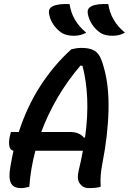

<svg xmlns="http://www.w3.org/2000/svg" viewBox="-20 -955 659 982"><path d="M336 -934Q348 -848 421 -788Q393 -772 358 -772Q321 -772 297 -786Q269 -805 252 -831Q235 -857 231 -885Q229 -900 233.5 -908.5Q238 -917 249 -923Q279 -937 336 -934ZM534 -934Q546 -848 619 -788Q591 -772 556 -772Q519 -772 495 -786Q467 -805 450.5 -831Q434 -857 429 -885Q427 -900 431.5 -908.5Q436 -917 447 -923Q477 -937 534 -934ZM130 0Q120 3 109 5Q98 7 87 7Q48 7 35.5 -19.5Q23 -46 33 -102Q40 -144 49 -184Q31 -187 27.5 -209.5Q24 -232 31 -261L36 -280H76Q119 -412 188 -518Q257 -624 345 -703Q357 -706 369.5 -708Q382 -710 395 -710Q434 -710 456 -699.5Q478 -689 490 -667Q502 -645 511 -610Q538 -518 535 -391Q532 -264 504 -121Q497 -85 495 -57Q493 -29 495 0Q477 7 434 7Q405 7 388.5 -15.5Q372 -38 382 -81Q395 -134 404 -184H161Q136 -90 130 0ZM338 -280Q386 -280 409 -251L415 -252Q430 -360 426 -451Q422 -542 402 -618L392 -620Q325 -542 274.5 -455.5Q224 -369 191 -280Z"/></svg>

Font: Recursive Mn Csl St Med
Style: Italic
Weight: 500
Italic angle: -15°
Monospace: yes
Version: Version 1.079;hotconv 1.0.112;makeotfexe 2.5.65598; ttfautoh